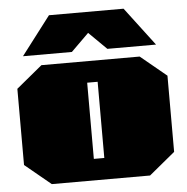

<svg xmlns="http://www.w3.org/2000/svg" viewBox="-52 -789 821 841"><g transform="rotate(-5 358.0 -369.0)"><path d="M65 -569 194 -738H522L650 -569H436L358 -646L280 -569ZM142 0 28 -94V-429L142 -523H574L688 -429V-94L574 0ZM335 -94H381V-429H335Z"/></g></svg>

Font: Tomorrow Black
Style: Regular
Weight: 900
Designer: Tony de Marco, Monica Rizzolli
Foundry: Just in Type
Version: Version 2.002